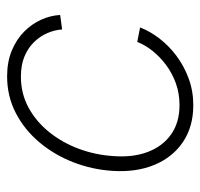

<svg xmlns="http://www.w3.org/2000/svg" viewBox="-32 -546 587 564"><g transform="rotate(-90 262.0 -264.5)"><path d="M234.4 9.3Q171.4 9.3 126.5 -21Q81.5 -51.3 59.3 -104.7Q37.1 -158.2 41.5 -227.5Q45.4 -288.1 67.1 -343.8Q88.9 -399.4 125.7 -443.1Q162.6 -486.8 211.7 -512.2Q260.7 -537.6 319.3 -537.6Q361.8 -537.6 394.8 -523.9Q427.7 -510.3 450.4 -487.8Q473.1 -465.3 485.6 -437.7Q498 -410.2 499.5 -381.8L457 -376Q455.6 -397.9 446.3 -419.4Q437 -440.9 419.9 -458.5Q402.8 -476.1 377.7 -486.6Q352.5 -497.1 318.4 -497.1Q268.6 -497.1 227.3 -474.6Q186 -452.1 155.3 -413.8Q124.5 -375.5 106.4 -326.9Q88.4 -278.3 85 -225.6Q80.6 -168 97.2 -124.3Q113.8 -80.6 148.7 -55.9Q183.6 -31.2 234.9 -31.2Q269.5 -31.2 299.6 -42.2Q329.6 -53.2 353.5 -71.3Q377.4 -89.4 394.5 -111.1Q411.6 -132.8 420.4 -155.3L462.9 -147Q452.1 -118.7 430.9 -90.8Q409.7 -63 379.9 -40.5Q350.1 -18.1 313.2 -4.4Q276.4 9.3 234.4 9.3Z"/></g></svg>

Font: Inter 24pt ExtraLight
Style: Italic
Weight: 250
Italic angle: -9.3988°
Version: Version 4.001;git-66647c0bb